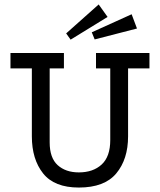

<svg xmlns="http://www.w3.org/2000/svg" viewBox="-20 -827 718 862"><path d="M555 -215Q555 -112 502 -48.5Q449 15 334 15Q224 15 173.5 -48.5Q123 -112 123 -215V-520H27V-589H267V-520H203V-188Q203 -118 239 -85.5Q275 -53 334 -53Q398 -53 436.5 -88.5Q475 -124 475 -198V-520H411V-589H651V-520H555ZM423 -807 463 -751 297 -649 277 -677ZM571 -763 595 -699 405 -650 392 -682Z"/></svg>

Font: Podkova VF Beta
Style: Regular
Weight: 400
Designer: Ilya Yudin
Foundry: Cyreal (www.cyreal.org)
Version: Version 2.100